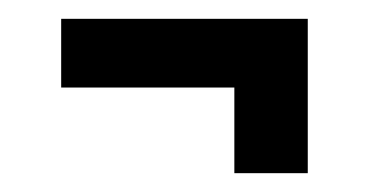

<svg xmlns="http://www.w3.org/2000/svg" viewBox="-20 -360 392 204"><path d="M45 -267V-340H307V-267ZM229 -176V-316H307V-176Z"/></svg>

Font: Bricolage Grotesque Condensed
Style: Regular
Weight: 400
Width: 3
Designer: Mathieu Triay
Foundry: Atelier Triay
Version: Version 1.000;gftools[0.9.30]